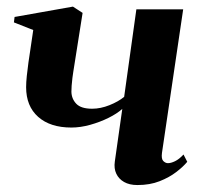

<svg xmlns="http://www.w3.org/2000/svg" viewBox="-20 -534 585 566"><path d="M223.5 -496 196 -322Q195 -316 193.5 -304.5Q192 -293 191.2 -281.5Q190.5 -270 190.5 -263.5Q191 -242.5 205 -228Q219 -213.5 251.5 -213.5Q276.5 -213.5 302.8 -224Q329 -234.5 346 -248.5L382 -506.5H520L457.5 -83.5Q455 -65.5 461.5 -59.2Q468 -53 475 -53Q484 -53 496 -58.8Q508 -64.5 521 -78.5L532 -57Q520 -42.5 499.5 -26.8Q479 -11 450.5 0.2Q422 11.5 385 11.5Q361.5 11.5 345.8 2.5Q330 -6.5 322.8 -22Q315.5 -37.5 318.5 -58L340.5 -213Q325 -199 299.8 -186.5Q274.5 -174 245.8 -166Q217 -158 190.5 -158Q128 -158 92.5 -189.5Q57 -221 57 -277Q57 -291 59 -310.2Q61 -329.5 63.8 -349.5Q66.5 -369.5 69 -384.5L78 -445.5L21 -468L23 -484L195 -514.5Z"/></svg>

Font: Merriweather 144pt
Style: Bold Italic
Weight: 700
Italic angle: -7.8°
Version: Version 2.101